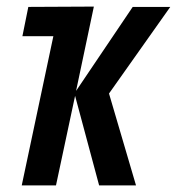

<svg xmlns="http://www.w3.org/2000/svg" viewBox="-20 -563 537 583"><path d="M46 0 142 -453H48L66 -542L265 -543L211 -287L383 -542H497L311 -279L393 0H281L208 -272L150 0Z"/></svg>

Font: Noto Sans ExtraCondensed SemiBold
Style: Italic
Weight: 600
Width: 2
Italic angle: -12°
Designer: Monotype Design Team
Foundry: Monotype Imaging Inc.
Version: Version 2.013; ttfautohint (v1.8.4.7-5d5b)